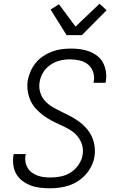

<svg xmlns="http://www.w3.org/2000/svg" viewBox="-20 -1004 640 1032"><path d="M248 8Q222 8 195.5 5Q169 2 145.5 -7Q122 -16 101.5 -31Q81 -46 68.5 -67Q56 -88 52 -114Q48 -140 52 -167L54 -176H119Q119 -174 118 -172.5Q117 -171 117 -170Q114 -151 117 -133.5Q120 -116 129 -101Q138 -86 152 -76Q166 -66 182.5 -60Q199 -54 217 -52Q235 -50 253 -50Q281 -50 309 -56Q337 -62 361.5 -78Q386 -94 403 -119.5Q420 -145 424 -172Q429 -201 420.5 -227.5Q412 -254 394.5 -274Q377 -294 354 -307.5Q331 -321 306 -332Q281 -343 257.5 -355.5Q234 -368 212.5 -384Q191 -400 173 -419.5Q155 -439 144 -463.5Q133 -488 129 -515.5Q125 -543 129 -572Q134 -597 144.5 -621Q155 -645 172 -666Q189 -687 212.5 -702.5Q236 -718 260.5 -727Q285 -736 310.5 -739.5Q336 -743 361 -743Q387 -743 412.5 -739.5Q438 -736 461 -727Q484 -718 503.5 -703Q523 -688 534 -666.5Q545 -645 549 -620Q553 -595 549 -568L547 -559H482Q483 -561 483.5 -562.5Q484 -564 484 -566Q489 -592 480.5 -617Q472 -642 453 -657.5Q434 -673 408 -679Q382 -685 356 -685Q329 -685 302 -678.5Q275 -672 251 -655.5Q227 -639 212 -614.5Q197 -590 193 -563Q188 -535 196 -508Q204 -481 222 -461.5Q240 -442 263 -428.5Q286 -415 310.5 -403.5Q335 -392 358.5 -379.5Q382 -367 403.5 -351.5Q425 -336 443 -316Q461 -296 472.5 -272Q484 -248 488 -220Q492 -192 488 -164Q484 -138 472 -113Q460 -88 442 -67.5Q424 -47 400.5 -31.5Q377 -16 352 -7.5Q327 1 300.5 4.5Q274 8 248 8ZM338 -815 252 -953 297 -981 386 -861 515 -984 553 -949 420 -815Z"/></svg>

Font: Iosevka Light Extended Oblique
Style: Regular
Weight: 300
Width: 7
Italic angle: -9°
Monospace: yes
Designer: Belleve Invis
Foundry: Belleve Invis
Version: Version 32.5.0; ttfautohint (v1.8.4)